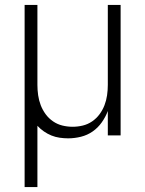

<svg xmlns="http://www.w3.org/2000/svg" viewBox="-20 -550 590 780"><path d="M80 210V-530H132V-205Q132 -184 135 -163Q138 -142 145.5 -122.5Q153 -103 165.5 -86Q178 -69 195.5 -57Q213 -45 233.5 -40Q254 -35 275 -35Q296 -35 316.5 -40Q337 -45 354.5 -57Q372 -69 384.5 -86Q397 -103 404.5 -122.5Q412 -142 415 -163Q418 -184 418 -205V-530H470V0H418V-99Q409 -75 393.5 -53Q378 -31 356.5 -16Q335 -1 309 5.5Q283 12 257 12Q240 12 222.5 9.5Q205 7 189 0.5Q173 -6 158.5 -16Q144 -26 132 -39V210Z"/></svg>

Font: Lode Dark Term
Style: Regular
Weight: 400
Monospace: yes
Designer: Belleve Invis
Foundry: Belleve Invis
Version: Version 29.2.0